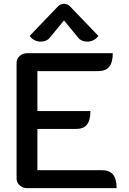

<svg xmlns="http://www.w3.org/2000/svg" viewBox="-20 -976 667 996"><path d="M66 -650Q66 -671 82 -685.5Q98 -700 121 -700H565Q565 -652 546.5 -629.5Q528 -607 489 -607H174V-400H449Q449 -352 431 -329.5Q413 -307 374 -307H174V-93H510Q548 -93 566.5 -70.5Q585 -48 585 0H121Q98 0 82 -14.5Q66 -29 66 -50ZM191 -760Q174 -760 158.5 -768Q143 -776 134 -790L279 -941Q292 -956 312 -956Q332 -956 345 -941L490 -790Q481 -776 465.5 -768Q450 -760 433 -760Q419 -760 406.5 -765Q394 -770 387 -779L312 -870L237 -779Q230 -770 217.5 -765Q205 -760 191 -760Z"/></svg>

Font: K2D Medium
Style: Regular
Weight: 500
Designer: Katatrad Aksorn Co.,Ltd.
Foundry: Cadson Demak Co.,Ltd.
Version: Version 1.000; ttfautohint (v1.6)